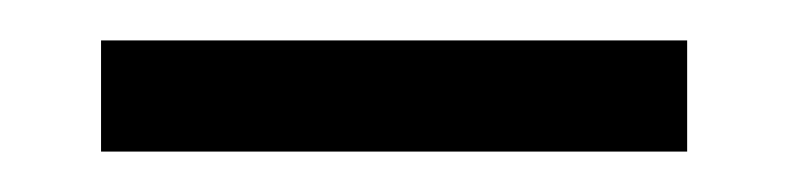

<svg xmlns="http://www.w3.org/2000/svg" viewBox="-20 -630 390 95"><path d="M320 -555V-610H30V-555Z"/></svg>

Font: mjx-stx-n
Style: Regular
Weight: 500
Version: 1.0.0